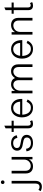

<svg xmlns="http://www.w3.org/2000/svg" viewBox="1574 -2408 961 4317"><g transform="rotate(-90 2054.5 -249.5)"><path d="M75 -669Q75 -687 86.5 -698.5Q98 -710 116 -710Q134 -710 145.5 -698.5Q157 -687 157 -669Q157 -652 145.5 -640.5Q134 -629 116 -629Q98 -629 86.5 -640.5Q75 -652 75 -669ZM86 -469H146V69Q146 135 113 173Q80 211 15 211Q-12 211 -38.5 203.5Q-65 196 -84 184L-56 134Q-46 142 -29 150.5Q-12 159 14 159Q48 159 67 135.5Q86 112 86 69Z M685 0H630V-78Q613 -42 571.5 -15Q530 12 470 12Q436 12 407.5 2Q379 -8 358 -28Q337 -48 325 -78Q313 -108 313 -148V-469H373V-160Q373 -99 404 -69Q435 -39 482 -39Q511 -39 537 -50Q563 -61 582.5 -81Q602 -101 613.5 -129Q625 -157 625 -191V-469H685Z M1181 -130Q1181 -67 1133.5 -27.5Q1086 12 998 12Q919 12 868.5 -24.5Q818 -61 811 -136L869 -143Q872 -97 903 -66Q934 -35 999 -35Q1059 -35 1090 -60Q1121 -85 1121 -125Q1121 -166 1092 -185Q1063 -204 995 -213Q955 -218 923.5 -227.5Q892 -237 870 -252.5Q848 -268 836.5 -291Q825 -314 825 -346Q825 -379 839 -404.5Q853 -430 876 -447Q899 -464 929.5 -472.5Q960 -481 992 -481Q1067 -481 1115 -446.5Q1163 -412 1171 -352L1112 -339Q1105 -385 1076 -409.5Q1047 -434 990 -434Q946 -434 915.5 -412Q885 -390 885 -350Q886 -310 914 -292Q942 -274 1012 -264Q1051 -259 1082 -249.5Q1113 -240 1135 -224.5Q1157 -209 1169 -186Q1181 -163 1181 -130Z M1509 -9Q1498 0 1476.5 6Q1455 12 1430 12Q1379 12 1353.5 -16Q1328 -44 1328 -95V-422H1247V-469H1328V-605L1388 -633V-469H1499V-422H1388V-103Q1388 -73 1400 -56Q1412 -39 1438 -39Q1450 -39 1463 -43.5Q1476 -48 1486 -57Z M1976 -110Q1950 -55 1905 -21.5Q1860 12 1790 12Q1738 12 1697.5 -7Q1657 -26 1629.5 -59.5Q1602 -93 1588 -138Q1574 -183 1574 -236Q1574 -287 1588 -331.5Q1602 -376 1629 -409.5Q1656 -443 1696 -462Q1736 -481 1787 -481Q1839 -481 1877 -461.5Q1915 -442 1940 -410.5Q1965 -379 1977 -338Q1989 -297 1989 -254V-229H1634Q1636 -190 1646 -154.5Q1656 -119 1674.5 -93Q1693 -67 1722 -51.5Q1751 -36 1790 -36Q1845 -36 1874.5 -62Q1904 -88 1925 -132ZM1784 -433Q1753 -433 1727.5 -421.5Q1702 -410 1683.5 -389Q1665 -368 1653 -339.5Q1641 -311 1638 -277H1927Q1923 -349 1884.5 -391Q1846 -433 1784 -433Z M2410 -309Q2410 -370 2380.5 -400Q2351 -430 2307 -430Q2280 -430 2256 -418Q2232 -406 2213.5 -385Q2195 -364 2184.5 -334.5Q2174 -305 2174 -270V0H2114V-469H2169V-391Q2185 -427 2224 -454Q2263 -481 2319 -481Q2367 -481 2404 -459Q2441 -437 2458 -392Q2481 -430 2518.5 -455.5Q2556 -481 2615 -481Q2647 -481 2674.5 -471Q2702 -461 2722.5 -441Q2743 -421 2754.5 -391Q2766 -361 2766 -321V0H2706V-309Q2706 -370 2676.5 -400Q2647 -430 2603 -430Q2577 -430 2553 -418.5Q2529 -407 2510.5 -386Q2492 -365 2481 -336.5Q2470 -308 2470 -275V0H2410Z M3297 -110Q3271 -55 3226 -21.5Q3181 12 3111 12Q3059 12 3018.5 -7Q2978 -26 2950.5 -59.5Q2923 -93 2909 -138Q2895 -183 2895 -236Q2895 -287 2909 -331.5Q2923 -376 2950 -409.5Q2977 -443 3017 -462Q3057 -481 3108 -481Q3160 -481 3198 -461.5Q3236 -442 3261 -410.5Q3286 -379 3298 -338Q3310 -297 3310 -254V-229H2955Q2957 -190 2967 -154.5Q2977 -119 2995.5 -93Q3014 -67 3043 -51.5Q3072 -36 3111 -36Q3166 -36 3195.5 -62Q3225 -88 3246 -132ZM3105 -433Q3074 -433 3048.5 -421.5Q3023 -410 3004.5 -389Q2986 -368 2974 -339.5Q2962 -311 2959 -277H3248Q3244 -349 3205.5 -391Q3167 -433 3105 -433Z M3435 -469H3490V-391Q3499 -409 3514 -425Q3529 -441 3549.5 -453.5Q3570 -466 3596 -473.5Q3622 -481 3652 -481Q3686 -481 3715 -471Q3744 -461 3765.5 -441Q3787 -421 3799 -391Q3811 -361 3811 -321V0H3751V-309Q3751 -370 3719.5 -400Q3688 -430 3640 -430Q3611 -430 3584.5 -418.5Q3558 -407 3538 -387Q3518 -367 3506.5 -338.5Q3495 -310 3495 -276V0H3435Z M4166 -9Q4155 0 4133.5 6Q4112 12 4087 12Q4036 12 4010.5 -16Q3985 -44 3985 -95V-422H3904V-469H3985V-605L4045 -633V-469H4156V-422H4045V-103Q4045 -73 4057 -56Q4069 -39 4095 -39Q4107 -39 4120 -43.5Q4133 -48 4143 -57Z"/></g></svg>

Font: Post Grotesk Light
Style: Light
Weight: 300
Version: Version 1.0